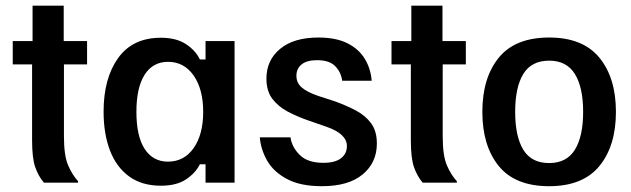

<svg xmlns="http://www.w3.org/2000/svg" viewBox="-20 -645 2228 678"><path d="M135 0Q115.8 -22.5 104.6 -54.2Q93.3 -85.8 93.3 -149.2V-417.5H25V-500H95V-625H205V-500H287.5V-417.5H205.8V-163.3Q205.8 -95.8 220.4 -61.7Q235 -27.5 255.8 -5V0Z M548.3 10.8Q480.8 10.8 435.8 -22.1Q390.8 -55 368.3 -113.8Q345.8 -172.5 345.8 -250.8Q345.8 -368.3 397.1 -440Q448.3 -511.7 548.3 -511.7Q602.5 -511.7 636.7 -489.2Q670.8 -466.7 685.8 -435H705.8V-500H808.3V0H705.8V-65H685.8Q670.8 -34.2 637.1 -11.7Q603.3 10.8 548.3 10.8ZM573.3 -74.2Q630 -74.2 663.8 -122.1Q697.5 -170 697.5 -250Q697.5 -330 663.8 -378.3Q630 -426.7 573.3 -426.7Q520 -426.7 490.8 -381.2Q461.7 -335.8 461.7 -250Q461.7 -164.2 490.8 -119.2Q520 -74.2 573.3 -74.2Z M1116.7 12.5Q1040.8 12.5 993.3 -12.9Q945.8 -38.3 923.3 -77.9Q900.8 -117.5 897.5 -160H1005.8Q1010.8 -125 1038.8 -97.5Q1066.7 -70 1121.7 -70Q1163.3 -70 1184.2 -86.2Q1205 -102.5 1205 -129.2Q1205 -172.5 1132.5 -197.5L1072.5 -218.3Q1030.8 -232.5 996.2 -250.8Q961.7 -269.2 941.2 -296.7Q920.8 -324.2 920.8 -367.5Q920.8 -432.5 969.2 -472.5Q1017.5 -512.5 1104.2 -512.5Q1166.7 -512.5 1207.1 -492.1Q1247.5 -471.7 1268.3 -437.1Q1289.2 -402.5 1292.5 -360H1188.3Q1184.2 -390.8 1163.3 -411.7Q1142.5 -432.5 1100 -432.5Q1063.3 -432.5 1045 -417.5Q1026.7 -402.5 1026.7 -377.5Q1026.7 -352.5 1045.4 -336.2Q1064.2 -320 1102.5 -306.7L1161.7 -287.5Q1203.3 -272.5 1237.1 -254.6Q1270.8 -236.7 1290.8 -209.2Q1310.8 -181.7 1310.8 -138.3Q1310.8 -70.8 1260.8 -29.2Q1210.8 12.5 1116.7 12.5Z M1472.5 0Q1453.3 -22.5 1442.1 -54.2Q1430.8 -85.8 1430.8 -149.2V-417.5H1362.5V-500H1432.5V-625H1542.5V-500H1625V-417.5H1543.3V-163.3Q1543.3 -95.8 1557.9 -61.7Q1572.5 -27.5 1593.3 -5V0Z M1919.2 12.5Q1799.2 12.5 1741.2 -58.8Q1683.3 -130 1683.3 -250Q1683.3 -370 1741.2 -441.2Q1799.2 -512.5 1919.2 -512.5Q2038.3 -512.5 2096.7 -441.2Q2155 -370 2155 -250Q2155 -130 2096.7 -58.8Q2038.3 12.5 1919.2 12.5ZM1919.2 -69.2Q1980.8 -69.2 2010 -116.2Q2039.2 -163.3 2039.2 -250Q2039.2 -336.7 2010 -383.8Q1980.8 -430.8 1919.2 -430.8Q1856.7 -430.8 1827.9 -383.8Q1799.2 -336.7 1799.2 -250Q1799.2 -163.3 1827.9 -116.2Q1856.7 -69.2 1919.2 -69.2Z"/></svg>

Font: Familjen Grotesk GF Medium
Style: Regular
Weight: 500
Designer: Anders Wikstroem, Jonas Baeckman, Matilda Gysing, Kristian Moeller
Foundry: Familjen STHLM AB
Version: Version 2.000; Beta; Release 4; Build 6